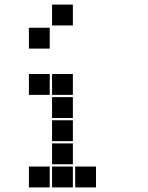

<svg xmlns="http://www.w3.org/2000/svg" viewBox="-20 -815 640 830"><path d="M206 -795Q205 -795 205 -795Q205 -795 205 -794V-706Q205 -705 205 -705Q205 -705 206 -705H294Q295 -705 295 -705Q295 -705 295 -706V-794Q295 -795 295 -795Q295 -795 294 -795ZM106 -695Q105 -695 105 -695Q105 -695 105 -694V-606Q105 -605 105 -605Q105 -605 106 -605H194Q195 -605 195 -605Q195 -605 195 -606V-694Q195 -695 195 -695Q195 -695 194 -695ZM106 -495Q105 -495 105 -495Q105 -495 105 -494V-406Q105 -405 105 -405Q105 -405 106 -405H194Q195 -405 195 -405Q195 -405 195 -406V-494Q195 -495 195 -495Q195 -495 194 -495ZM206 -495Q205 -495 205 -495Q205 -495 205 -494V-406Q205 -405 205 -405Q205 -405 206 -405H294Q295 -405 295 -405Q295 -405 295 -406V-494Q295 -495 295 -495Q295 -495 294 -495ZM206 -395Q205 -395 205 -395Q205 -395 205 -394V-306Q205 -305 205 -305Q205 -305 206 -305H294Q295 -305 295 -305Q295 -305 295 -306V-394Q295 -395 295 -395Q295 -395 294 -395ZM206 -295Q205 -295 205 -295Q205 -295 205 -294V-206Q205 -205 205 -205Q205 -205 206 -205H294Q295 -205 295 -205Q295 -205 295 -206V-294Q295 -295 295 -295Q295 -295 294 -295ZM206 -195Q205 -195 205 -195Q205 -195 205 -194V-106Q205 -105 205 -105Q205 -105 206 -105H294Q295 -105 295 -105Q295 -105 295 -106V-194Q295 -195 295 -195Q295 -195 294 -195ZM106 -95Q105 -95 105 -95Q105 -95 105 -94V-6Q105 -5 105 -5Q105 -5 106 -5H194Q195 -5 195 -5Q195 -5 195 -6V-94Q195 -95 195 -95Q195 -95 194 -95ZM206 -95Q205 -95 205 -95Q205 -95 205 -94V-6Q205 -5 205 -5Q205 -5 206 -5H294Q295 -5 295 -5Q295 -5 295 -6V-94Q295 -95 295 -95Q295 -95 294 -95ZM306 -95Q305 -95 305 -95Q305 -95 305 -94V-6Q305 -5 305 -5Q305 -5 306 -5H394Q395 -5 395 -5Q395 -5 395 -6V-94Q395 -95 395 -95Q395 -95 394 -95Z"/></svg>

Font: Doto Black
Style: Regular
Weight: 900
Version: Version 1.000